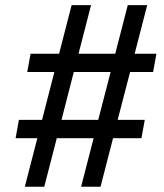

<svg xmlns="http://www.w3.org/2000/svg" viewBox="-20 -713 626 733"><path d="M289.6 0 337.4 -185.5H196.8L148.9 0H74.7L122.6 -185.5H39.6L52.2 -255.4H140.6L187.5 -438H84L96.7 -507.8H205.6L253.4 -693.4H327.6L279.8 -507.8H419.9L467.8 -693.4H542L494.1 -507.8H577.1L564.5 -438H476.6L429.2 -255.4H532.7L520 -185.5H411.6L363.8 0ZM214.8 -255.4H355L402.3 -438H261.7Z"/></svg>

Font: CaskaydiaCove NFP SemiLight
Style: Italic
Weight: 350
Italic angle: -10°
Designer: Aaron Bell
Foundry: Saja Typeworks
Version: Version 2111.001; VTT 6.35;Nerd Fonts 3.1.1